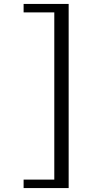

<svg xmlns="http://www.w3.org/2000/svg" viewBox="-20 -773 449 976"><path d="M100 -753H329V183H100V140H256V-710H100Z"/></svg>

Font: Tiro Bangla
Style: Italic
Weight: 400
Italic angle: -11°
Designer: Bangla: John Hudson & Fiona Ross, assisted by Neelakash Kshetrimayum. Latin: John Hudson with Paul Hanslow, assisted by 
Foundry: Tiro Typeworks Ltd.
Version: Version 1.60